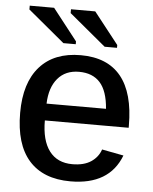

<svg xmlns="http://www.w3.org/2000/svg" viewBox="-53 -776 662 831"><g transform="rotate(5 278.0 -361.0)"><path d="M150.9 -243.2Q150.9 -156.7 185.5 -110.8Q220.2 -64.9 285.6 -64.9Q335.9 -64.9 366.7 -85.4Q397.5 -106 408.7 -139.6L502.9 -121.6Q452.6 9.8 283.7 9.8Q165.5 9.8 103.5 -60.3Q41.5 -130.4 41.5 -267.1Q41.5 -397.9 104 -468Q166.5 -538.1 281.7 -538.1Q397.5 -538.1 456.3 -466.1Q515.1 -394 515.1 -252V-243.2ZM410.2 -316.4Q404.3 -393.6 371.8 -429.7Q339.4 -465.8 280.3 -465.8Q221.7 -465.8 188 -426.3Q154.3 -386.7 151.9 -316.4ZM380.9 -583.5 221.7 -715.8V-732.4H327.1L434.6 -595.7V-583.5ZM201.7 -583.5 42.5 -715.8V-732.4H148.4L255.4 -595.7V-583.5Z"/></g></svg>

Font: Arimo Medium
Style: Regular
Weight: 500
Designer: Steve Matteson
Foundry: Monotype Imaging Inc.
Version: Version 1.33